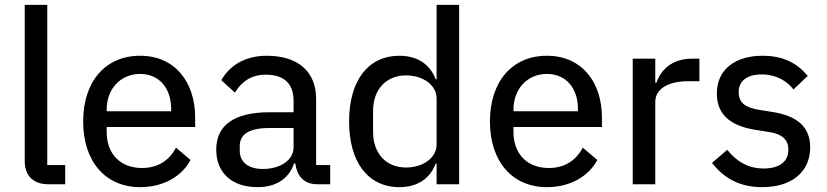

<svg xmlns="http://www.w3.org/2000/svg" viewBox="-20 -760 3413 792"><path d="M249 0V-79H175V-740H82V-95C82 -38 115 0 179 0Z M558 12C655 12 730 -33 766 -100L706 -151C678 -98 631 -67 566 -67C473 -67 420 -129 420 -215V-236H785V-275C785 -420 703 -530 558 -530C414 -530 323 -423 323 -259C323 -95 414 12 558 12ZM558 -455C636 -455 686 -397 686 -311V-301H420V-308C420 -393 477 -455 558 -455Z M1342 0V-79H1284V-352C1284 -464 1210 -530 1081 -530C985 -530 924 -485 893 -429L949 -378C976 -422 1015 -452 1076 -452C1154 -452 1191 -413 1191 -344V-297H1093C945 -297 872 -243 872 -143C872 -48 935 12 1043 12C1117 12 1172 -22 1193 -86H1198C1205 -36 1232 0 1289 0ZM1064 -63C1006 -63 969 -90 969 -138V-158C969 -206 1007 -232 1092 -232H1191V-152C1191 -100 1137 -63 1064 -63Z M1781 0H1874V-740H1781V-433H1777C1753 -497 1699 -530 1628 -530C1498 -530 1420 -427 1420 -259C1420 -91 1498 12 1628 12C1699 12 1753 -21 1777 -85H1781ZM1655 -69C1572 -69 1519 -128 1519 -215V-303C1519 -390 1572 -449 1655 -449C1725 -449 1781 -409 1781 -354V-164C1781 -109 1725 -69 1655 -69Z M2236 12C2333 12 2408 -33 2444 -100L2384 -151C2356 -98 2309 -67 2244 -67C2151 -67 2098 -129 2098 -215V-236H2463V-275C2463 -420 2381 -530 2236 -530C2092 -530 2001 -423 2001 -259C2001 -95 2092 12 2236 12ZM2236 -455C2314 -455 2364 -397 2364 -311V-301H2098V-308C2098 -393 2155 -455 2236 -455Z M2683 0V-340C2683 -391 2733 -425 2819 -425H2865V-518H2834C2751 -518 2705 -470 2688 -419H2683V-518H2590V0Z M3124 12C3246 12 3322 -51 3322 -152C3322 -232 3275 -282 3161 -299L3117 -306C3057 -315 3027 -334 3027 -380C3027 -424 3059 -453 3122 -453C3184 -453 3228 -424 3253 -391L3312 -447C3268 -499 3213 -530 3125 -530C3016 -530 2937 -476 2937 -374C2937 -278 3006 -237 3105 -223L3149 -216C3212 -207 3232 -180 3232 -142C3232 -94 3196 -65 3130 -65C3067 -65 3019 -93 2980 -142L2917 -88C2965 -27 3028 12 3124 12Z"/></svg>

Font: IBM Plex Thai Text
Style: Regular
Weight: 450
Designer: Mike Abbink, Paul van der Laan, Pieter van Rosmalen, Ben Mitchell, Mark Frömberg
Foundry: Bold Monday
Version: Version 1.0